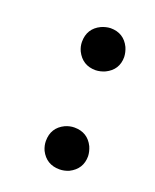

<svg xmlns="http://www.w3.org/2000/svg" viewBox="-83 -465 385 478"><g transform="rotate(20 109.5 -226.0)"><path d="M74.2 -356.9Q74.2 -392.1 105.5 -407.2Q117.7 -412.6 129.9 -413.1Q165 -413.1 180.2 -381.8Q185.5 -369.6 186 -356.9Q186 -322.8 154.8 -307.6Q142.6 -302.2 129.9 -301.8Q95.2 -301.8 79.6 -333Q74.2 -344.7 74.2 -356.9ZM74.2 -94.2Q74.2 -129.4 105.5 -144.5Q117.7 -149.9 129.9 -149.9Q165 -149.9 180.2 -118.7Q185.5 -106.4 186 -94.2Q186 -60.1 154.8 -44.4Q142.6 -39.1 129.9 -39.1Q95.2 -39.1 79.6 -69.8Q74.2 -82 74.2 -94.2Z"/></g></svg>

Font: Linux Libertine O
Style: Semibold
Weight: 700
Designer: Philipp H. Poll
Foundry: Philipp H. Poll
Version: Version 5.0.0